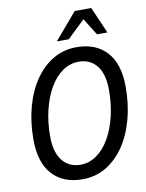

<svg xmlns="http://www.w3.org/2000/svg" viewBox="-100 -986 817 1073"><g transform="rotate(-10 309.0 -449.0)"><path d="M374 -715Q484 -715 545.5 -647Q607 -579 607 -450Q607 -349 583.5 -263.5Q560 -178 516.5 -115Q473 -52 413.5 -17Q354 18 281 18Q171 18 109.5 -50Q48 -118 48 -247Q48 -348 71.5 -433.5Q95 -519 138.5 -582Q182 -645 241.5 -680Q301 -715 374 -715ZM372 -633Q322 -633 280 -603.5Q238 -574 207.5 -521.5Q177 -469 160 -399.5Q143 -330 143 -250Q143 -159 181 -111.5Q219 -64 283 -64Q333 -64 375 -93.5Q417 -123 447.5 -175.5Q478 -228 495 -297.5Q512 -367 512 -447Q512 -539 474.5 -586Q437 -633 372 -633ZM272 -766 400 -916H494L559 -766H500L440 -862L340 -766Z"/></g></svg>

Font: Fragment Mono SC
Style: Italic
Weight: 400
Italic angle: -12°
Monospace: yes
Designer: Wei Huang based on Nimbus Sans by URW Studio, based on Helvetica by Max Miedinger.
Foundry: Wei Huang
Version: Version 1.012; ttfautohint (v1.8.4.7-5d5b)